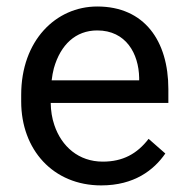

<svg xmlns="http://www.w3.org/2000/svg" viewBox="-20 -558 573 588"><path d="M290 9.8C391.1 9.8 451.2 -37.1 486.3 -87.9L435.1 -132.8C399.9 -86.9 356 -63 294.9 -63C220.7 -63 168.5 -109.4 146.5 -174.8C139.2 -195.8 135.7 -218.8 135.3 -242.7H495.6V-285.2C495.6 -432.6 422.4 -538.1 277.8 -538.1C150.9 -538.1 44.9 -433.6 44.9 -267.6V-247.1C44.9 -99.6 142.6 9.8 290 9.8ZM145 -349.1C165.5 -421.4 211.9 -464.8 277.8 -464.8C365.7 -464.8 404.8 -394 406.2 -319.8V-312H138.2C139.6 -325.2 142.1 -337.4 145 -349.1Z"/></svg>

Font: Bert Sans
Style: Regular
Weight: 400
Designer: Christian Robertson (Google), Cristiano Sobral
Foundry: Google, Cristiano Sobral
Version: Version 3.101